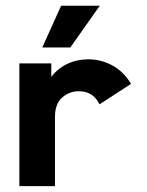

<svg xmlns="http://www.w3.org/2000/svg" viewBox="-20 -632 500 652"><path d="M318.1 -277.8Q313.2 -286.8 306.9 -295.1Q286.1 -322.2 247.2 -322.2Q216 -322.2 191.3 -301Q166.7 -279.9 166.7 -234.7V0H45.8V-416.7H154.2V-370.8Q176.4 -400 209 -415.3Q241.7 -430.6 279.2 -430.6Q323.6 -430.6 362.2 -409.4Q400.7 -388.2 425 -347.2Q425 -347.2 318.1 -277.8ZM123.6 -470.8 187.5 -612.5H318.8L218.8 -470.8Z"/></svg>

Font: co2trust
Style: Bold
Weight: 700
Designer: Kristian Moeller
Foundry: Dicotype
Version: Version 1.000